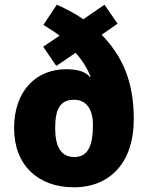

<svg xmlns="http://www.w3.org/2000/svg" viewBox="-20 -788 633 818"><path d="M222 -768 165 -682C189 -667 214 -651 234 -636L164 -589L220 -507L302 -563C331 -531 351 -498 366 -462L363 -460C345 -482 313 -493 261 -493C137 -493 40 -404 40 -242C40 -83 144 10 294 10C452 10 550 -99 550 -280C550 -444 500 -550 413 -640L481 -687L425 -768L335 -706C301 -730 264 -749 222 -768ZM296 -363C351 -363 376 -317 376 -257C376 -165 354 -119 296 -119C238 -119 215 -167 215 -242C215 -325 237 -363 296 -363Z"/></svg>

Font: Noto Sans Bengali SemiCondensed ExtraBold
Style: Regular
Weight: 800
Width: 4
Designer: Joana Ranito - Universal Thirst; Jelle Bosma - Monotype Design Team
Foundry: Universal Thirst ehf.
Version: Version 3.000